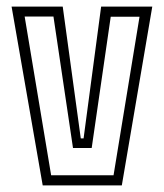

<svg xmlns="http://www.w3.org/2000/svg" viewBox="-20 -560 495 580"><path d="M109 0 15 -540H169.5L224 -142H232.5L285.5 -540H440L348 0ZM134.5 -30.5H323L401.5 -509.5H314.5L257 -113H200.5L141.5 -510H54.5Z"/></svg>

Font: Tourney Condensed Light
Style: Regular
Weight: 300
Width: 3
Designer: Tyler Finck
Foundry: Etcetera Type Co
Version: Version 1.010; ttfautohint (v1.8.3)